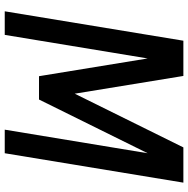

<svg xmlns="http://www.w3.org/2000/svg" viewBox="-12 -762 775 790"><g transform="rotate(90 375.0 -367.5)"><path d="M27 0 148 -735H293L366 -288L587 -735H732L611 0H514L611 -588L390 -141H294L221 -588L124 0Z"/></g></svg>

Font: Iosevka Custom Medium Oblique
Style: Regular
Weight: 500
Italic angle: -9°
Designer: Belleve Invis
Foundry: Belleve Invis
Version: Version 27.0.1